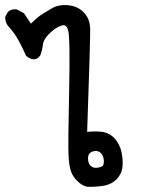

<svg xmlns="http://www.w3.org/2000/svg" viewBox="-34 -553 554 744"><path d="M303.2 170.9Q282.2 165.5 265.1 147.9Q248 131.3 240.7 109.9Q233.4 88.9 231.4 46.9Q229.5 4.9 233.9 -200.7Q238.3 -405.8 230 -435.1Q226.6 -448.2 220.5 -452.6Q214.4 -457 204.6 -454.1Q181.6 -446.8 157.7 -423.3Q134.3 -400.4 132.3 -380.4Q130.9 -368.7 128.2 -357.9Q125.5 -347.2 121.6 -337.4L121.1 -336.9L120.6 -336.4Q110.4 -323.2 96.9 -323.2Q83.5 -323.2 68.8 -335.4L67.4 -335.9L66.9 -337.4Q54.2 -365.7 39.6 -393.1Q32.7 -406.7 22 -421.9Q11.2 -437 -3.4 -453.1V-453.6H-3.9Q-9.3 -461.4 -11.7 -470Q-14.2 -478.5 -13.7 -487.8V-488.8L-12.7 -490.2L-3.9 -505.9V-506.8L-2.9 -507.3Q9.8 -519 29.8 -516.6H31.2L32.2 -516.1L57.6 -502.4L58.6 -501.5L59.6 -500.5L85.9 -461.4Q107.4 -483.4 123.5 -494.1Q141.6 -505.9 166.5 -520.5Q192.9 -536.1 230 -532.7Q267.6 -529.3 291 -504.4Q298.8 -496.6 304.2 -486.8Q309.6 -477.1 312.3 -465.8Q314.9 -454.6 315.4 -441.9Q316.4 -406.7 303.7 -42Q336.9 -45.4 362.3 -42Q391.6 -37.6 411.1 -15.6Q430.2 5.9 437 37.1Q443.4 67.9 440.4 94.2Q439 107.9 433.1 119.9Q427.2 131.8 418 141.6Q398.4 161.6 367.2 167Q357.4 168.5 346.9 169.4Q336.4 170.4 325.9 170.9Q315.4 171.4 304.7 170.9H303.7ZM362.8 90.8Q369.6 85 368.2 66.9Q367.2 57.1 363.8 50Q360.4 43 354 37.6Q347.7 32.7 340.6 32Q333.5 31.2 324.2 34.2Q307.6 40.5 307.1 58.6Q306.6 78.6 316.4 88.9Q321.8 93.8 327.1 95.7Q332.5 97.7 339.4 97.2Q342.3 97.2 345 96.7Q347.7 96.2 350.1 95.5Q352.5 94.7 354.7 94Q356.9 93.3 359.1 92.5Q361.3 91.8 362.8 90.8Z"/></svg>

Font: NaikaiFont
Style: SemiBold
Weight: 600
Version: Version 1.89